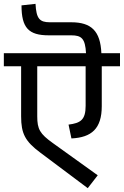

<svg xmlns="http://www.w3.org/2000/svg" viewBox="-40 -966 645 1000"><path d="M70 -621V-360C70 -270 91 -230 170 -171L417 14L469 -53L235 -221C168 -269 154 -293 154 -360V-621H406V-415C406 -342 380 -325 317 -317L332 -245C437 -250 490 -296 490 -413V-621H585V-689H488C483 -805 435 -850 331 -850H220C166 -850 149 -869 145 -946L72 -938C72 -821 109 -782 214 -782H331C384 -782 404 -766 408 -689H-20V-621Z"/></svg>

Font: FiraGO Unicode
Style: Regular
Weight: 400
Designer: bBox Type
Foundry: bBox Type GmbH
Version: Version 1.001;PS 001.001;hotconv 1.0.88;makeotf.lib2.5.64775